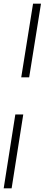

<svg xmlns="http://www.w3.org/2000/svg" viewBox="-59 -810 242 1040"><path d="M99 -391H56L120 -790H163ZM24 -190H67L4 210H-39Z"/></svg>

Font: Georama ExtraCondensed Light
Style: Italic
Weight: 300
Width: 2
Italic angle: -9°
Designer: Jean-Baptiste Levee
Foundry: Production Type
Version: Version 1.000